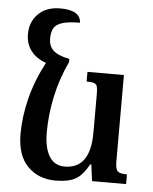

<svg xmlns="http://www.w3.org/2000/svg" viewBox="-55 -814 692 871"><g transform="rotate(5 291.5 -378.0)"><path d="M551 -44V0H396L386 -75H381Q352 -22 319 -5Q286 12 231 12Q152 12 103 -38Q54 -88 54 -185Q54 -264 75.5 -349Q97 -434 141 -516Q96 -532 72 -563.5Q48 -595 48 -640Q48 -695 84.5 -731.5Q121 -768 185 -768Q276 -768 279 -711Q226 -711 198 -702Q170 -693 160 -675Q150 -657 150 -628Q150 -594 171 -574Q192 -554 245 -543V-529Q208 -451 190 -367.5Q172 -284 172 -203Q172 -133 195.5 -94Q219 -55 266 -55Q383 -55 383 -220V-393Q383 -419 380 -429.5Q377 -440 366.5 -444Q356 -448 332 -448V-492H498V-99Q498 -64 508.5 -54Q519 -44 551 -44Z"/></g></svg>

Font: Noto Serif Armenian Medium
Style: Regular
Weight: 500
Designer: Monotype Design team
Foundry: Monotype Imaging Inc.
Version: Version 1.000